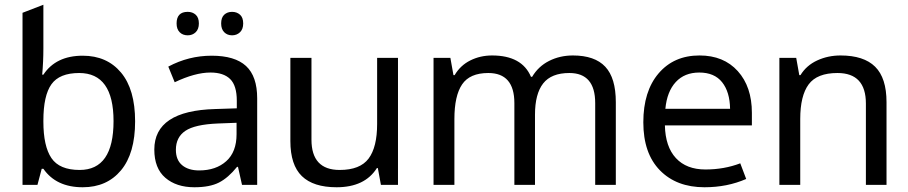

<svg xmlns="http://www.w3.org/2000/svg" viewBox="-20 -780 3831 810"><path d="M163 -760V-575Q163 -520 158 -465H163Q216 -545 329 -545Q431 -545 490.5 -474Q550 -403 550 -268Q550 -133 490.5 -61.5Q431 10 329 10Q217 10 163 -68H156L138 0H75V-726ZM314 -472Q231 -472 197 -424.5Q163 -377 163 -271V-267Q163 -163 197 -113Q231 -63 316 -63Q459 -63 459 -269Q459 -472 314 -472Z M725 -681Q725 -730 772 -730Q792 -730 805.5 -718Q819 -706 819 -681Q819 -657 805.5 -644Q792 -631 772 -631Q751 -631 738 -644Q725 -657 725 -681ZM913 -681Q913 -706 926 -718Q939 -730 959 -730Q979 -730 992.5 -718Q1006 -706 1006 -681Q1006 -657 992.5 -644Q979 -631 959 -631Q939 -631 926 -644Q913 -657 913 -681ZM873 -545Q971 -545 1018 -501.5Q1065 -458 1065 -365V0H1001L984 -76H980Q943 -30 904 -10Q865 10 800 10Q724 10 677.5 -30Q631 -70 631 -149Q631 -313 888 -320L979 -323V-355Q979 -419 951 -446.5Q923 -474 868 -474Q803 -474 717 -433L690 -499Q776 -545 873 -545ZM978 -262 899 -259Q802 -255 762 -228Q722 -201 722 -148Q722 -105 748.5 -83Q775 -61 820 -61Q891 -61 934.5 -100Q978 -139 978 -214Z M1659 -536V0H1587L1574 -71H1570Q1519 10 1400 10Q1302 10 1253.5 -37Q1205 -84 1205 -185V-536H1294V-191Q1294 -63 1413 -63Q1499 -63 1535 -111Q1571 -159 1571 -257V-536Z M2397 -546Q2489 -546 2533.5 -498.5Q2578 -451 2578 -349V0H2491V-345Q2491 -472 2382 -472Q2306 -472 2271.5 -428Q2237 -384 2237 -296V0H2150V-345Q2150 -472 2040 -472Q1962 -472 1929.5 -424Q1897 -376 1897 -278V0H1809V-536H1880L1893 -463H1898Q1922 -504 1964 -525Q2006 -546 2056 -546Q2182 -546 2220 -456H2225Q2251 -500 2296.5 -523Q2342 -546 2397 -546Z M2931 -546Q3033 -546 3092.5 -480Q3152 -414 3152 -304V-251H2785Q2787 -161 2831.5 -113Q2876 -65 2956 -65Q3035 -65 3103 -91L3128 -25Q3048 10 2952 10Q2834 10 2764 -61.5Q2694 -133 2694 -264Q2694 -395 2758.5 -470.5Q2823 -546 2931 -546ZM2930 -474Q2868 -474 2831 -434Q2794 -394 2787 -321H3060Q3059 -392 3026.5 -433Q2994 -474 2930 -474Z M3526 -546Q3624 -546 3672 -498.5Q3720 -451 3720 -349V0H3633V-343Q3633 -472 3513 -472Q3427 -472 3391.5 -424Q3356 -376 3356 -278V0H3268V-536H3339L3352 -463H3357Q3382 -504 3427.5 -525Q3473 -546 3526 -546Z"/></svg>

Font: Advent Sans Logo
Style: Regular
Weight: 400
Designer: Types & Symbols
Foundry: Types & Symbols
Version: Version 1.002